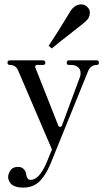

<svg xmlns="http://www.w3.org/2000/svg" viewBox="-20 -678 475 872"><path d="M215 -458 201 -470Q240 -528 293 -616Q315 -658 349 -658Q365 -658 376.5 -646.5Q388 -635 388 -622Q388 -605 381 -594.5Q374 -584 354 -568Q347 -562 303 -528Q259 -494 215 -458ZM86 174Q64 174 49 168.5Q34 163 27.5 154Q21 145 19 138.5Q17 132 17 126Q17 111 27.5 95.5Q38 80 62 80Q77 80 85.5 88Q94 96 96 101.5Q98 107 100 119Q104 139 119 139Q157 139 190 64L216 1L61 -361Q50 -383 25 -383Q14 -383 14 -393Q14 -404 26 -404H175Q186 -404 186 -393Q186 -383 175 -383H149Q143 -383 140.5 -379Q138 -375 141 -370L245 -107Q247 -102 253 -102Q259 -102 261 -107L343 -328Q346 -335 346 -346Q346 -364 333.5 -373.5Q321 -383 303 -383H293Q283 -383 283 -393Q283 -404 293 -404H420Q429 -404 429 -393Q429 -383 420 -383Q393 -383 381 -357L209 67Q186 121 157.5 147.5Q129 174 86 174Z"/></svg>

Font: HK Venetian
Style: Regular
Weight: 400
Designer: Alfredo Marco Pradil
Foundry: Alfredo Marco Pradil
Version: Version 1.000;PS 001.000;hotconv 1.0.88;makeotf.lib2.5.64775